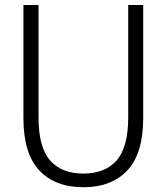

<svg xmlns="http://www.w3.org/2000/svg" viewBox="-20 -758 684 787"><path d="M567 -274Q567 -129 502.2 -59.8Q437.5 9.5 321.5 9.5Q205.5 9.5 140.8 -59.8Q76 -129 76 -274V-737.5H138V-276.5Q138 -154.5 185.2 -100.5Q232.5 -46.5 321.5 -46.5Q410.5 -46.5 458 -100.5Q505.5 -154.5 505.5 -276.5V-737.5H567Z"/></svg>

Font: Epilogue Light
Style: Regular
Weight: 300
Designer: Tyler Finck
Foundry: Etcetera Type Co
Version: Version 2.111; ttfautohint (v1.8.3)